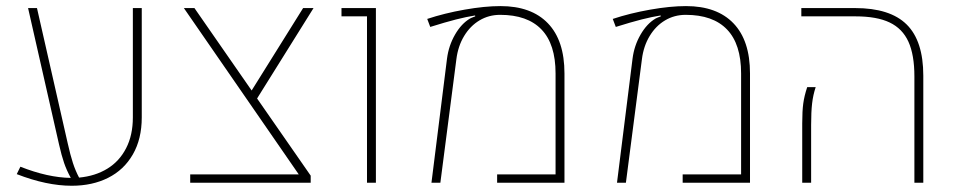

<svg xmlns="http://www.w3.org/2000/svg" viewBox="-20 -591 3094 621"><path d="M438.5 -564.9V-211.4Q438.5 -141.6 409.7 -91.6Q380.9 -41.5 329.8 -15.9Q278.8 9.8 211.9 9.8Q130.9 9.8 34.2 -27.8L45.9 -51.8Q134.8 -16.6 209 -15.6Q195.3 -40.5 187.3 -64Q179.2 -87.4 170.9 -124L70.8 -564.9H99.6L198.7 -128.9Q207.5 -89.4 215.8 -64Q224.1 -38.6 235.8 -16.6Q288.1 -21.5 327.1 -45.4Q366.2 -69.3 387.9 -111.6Q409.7 -153.8 409.7 -211.4V-564.9Z M811.5 -272.5 984.9 -22.9V0H595.2V-26.9H946.3L574.7 -564.9H608.9L793.9 -298.3L960.4 -564.9H994.1Z M1167 -538.1H1084.5V-564.9H1195.8V0H1167Z M1425.8 -401.4Q1431.2 -443.4 1451.7 -479Q1472.2 -514.6 1500.5 -531.2Q1503.9 -533.2 1517.1 -538.1L1516.6 -541Q1488.8 -536.6 1455.1 -528.1Q1421.4 -519.5 1371.6 -503.9L1361.8 -529.8Q1417.5 -548.3 1482.7 -559.8Q1547.9 -571.3 1598.6 -571.3Q1698.7 -571.3 1752.2 -515.6Q1805.7 -460 1805.7 -353.5V0H1587.9V-26.9H1776.9V-353.5Q1776.9 -448.2 1731.4 -495.6Q1686 -543 1597.7 -543Q1561 -543 1531 -525.1Q1501 -507.3 1481.2 -474.6Q1461.4 -441.9 1456.1 -399.4L1404.3 0H1375.5Z M2025.9 -401.4Q2031.2 -443.4 2051.8 -479Q2072.3 -514.6 2100.6 -531.2Q2104 -533.2 2117.2 -538.1L2116.7 -541Q2088.9 -536.6 2055.2 -528.1Q2021.5 -519.5 1971.7 -503.9L1961.9 -529.8Q2017.6 -548.3 2082.8 -559.8Q2147.9 -571.3 2198.7 -571.3Q2298.8 -571.3 2352.3 -515.6Q2405.8 -460 2405.8 -353.5V0H2188V-26.9H2377V-353.5Q2377 -448.2 2331.5 -495.6Q2286.1 -543 2197.8 -543Q2161.1 -543 2131.1 -525.1Q2101.1 -507.3 2081.3 -474.6Q2061.5 -441.9 2056.2 -399.4L2004.4 0H1975.6Z M2937.5 -343.8Q2937.5 -413.6 2918.2 -456.1Q2898.9 -498.5 2857.4 -518.3Q2815.9 -538.1 2747.1 -538.1H2571.8V-564.9H2745.6Q2858.9 -564.9 2912.6 -511.7Q2966.3 -458.5 2966.3 -346.2V0H2937.5ZM2574.7 -191.9Q2574.7 -231.9 2578.1 -256.6Q2581.5 -281.2 2590.8 -309.1H2618.2Q2609.9 -284.2 2606.7 -256.8Q2603.5 -229.5 2603.5 -187V0H2574.7Z"/></svg>

Font: Heebo Thin
Style: Regular
Weight: 250
Designer: Oded Ezer
Foundry: Meir Sadan
Version: Version 2.001; ttfautohint (v1.5.14-ce02) -l 8 -r 50 -G 200 